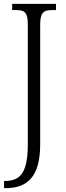

<svg xmlns="http://www.w3.org/2000/svg" viewBox="-20 -734 340 994"><path d="M1 240V203H7Q47 203 73 185.5Q99 168 111.5 126Q124 84 124 13V-606Q124 -639 117.5 -655.5Q111 -672 97.5 -677Q84 -682 63 -682H43V-714H270V-682H249Q228 -682 214.5 -676.5Q201 -671 194.5 -654.5Q188 -638 188 -603V12Q188 77 175.5 121Q163 165 139.5 191Q116 217 83.5 228.5Q51 240 12 240Z"/></svg>

Font: Noto Serif Khmer Condensed Light
Style: Regular
Weight: 300
Width: 3
Designer: Danh Hong and the Monotype Design Team
Foundry: Monotype Imaging Inc.
Version: Version 2.004